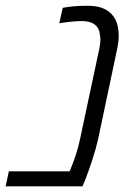

<svg xmlns="http://www.w3.org/2000/svg" viewBox="-42 -660 472 680"><path d="M-22 0 -10.7 -53.2H204.6Q230 -112.8 241.2 -166L310.1 -489.3Q313.5 -506.3 313.5 -519.5Q313.5 -531.7 311.5 -539.6Q309.6 -560.1 293.9 -572.8Q278.3 -585.4 248 -585.4Q215.8 -585.4 168 -577.6L180.2 -632.3Q218.3 -639.6 267.1 -639.6Q300.3 -639.6 321.5 -631.1Q342.8 -622.6 355 -607.9Q368.2 -593.3 373.3 -573.7Q378.4 -554.2 378.4 -533.7Q378.4 -513.7 373.5 -489.3L305.2 -166Q297.4 -131.3 283.7 -90.1Q270 -48.8 260.3 -24.4L250 0Z"/></svg>

Font: Open Sans Light
Style: Italic
Weight: 300
Italic angle: -12°
Designer: Monotype Design Team
Foundry: Monotype Imaging Inc.
Version: Version 3.003; ttfautohint (v1.8.4)